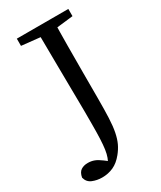

<svg xmlns="http://www.w3.org/2000/svg" viewBox="-219 -741 795 946"><g transform="rotate(-30 178.5 -268.5)"><path d="M70 133Q41 133 15.5 122.5Q-10 112 -17 84Q-12 56 4 45.5Q20 35 43 35Q63 35 80 41.5Q97 48 118 64L152 90V98H125V94Q134 79 140.5 62Q147 45 150.5 20.5Q154 -4 155.5 -38.5Q157 -73 157 -122Q157 -143 157 -158Q157 -173 157 -192Q157 -211 156.5 -242.5Q156 -274 155.5 -327.5Q155 -381 154 -464Q153 -547 152 -670H249Q247 -594 246.5 -516.5Q246 -439 246 -360V-215Q246 -150 244 -104.5Q242 -59 235.5 -26.5Q229 6 218 29.5Q207 53 189 75Q164 106 134.5 119.5Q105 133 70 133ZM47 -629V-670H340V-629L209 -614H188Z"/></g></svg>

Font: Source Serif 4 Variable
Style: Regular
Weight: 400
Designer: Frank Grießhammer
Foundry: Adobe
Version: Version 4.005;hotconv 1.1.0;makeotfexe 2.6.0